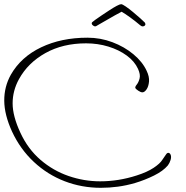

<svg xmlns="http://www.w3.org/2000/svg" viewBox="-77 -852 889 917"><path d="M404.4 45Q313.4 45 231.6 13.5Q149.8 -18 84.9 -78.5Q19.9 -139 -19.7 -224Q-56.2 -304 -56.7 -371Q-57.1 -438 -25.3 -495Q23.1 -580 119.5 -626Q215.8 -672 340.8 -672Q402.8 -672 459.8 -650.5Q516.8 -629 560.1 -593Q603.4 -557 623.3 -514Q636.8 -486 634.7 -462.5Q632.6 -439 622.9 -425Q613.1 -411 603.1 -411Q595.1 -411 583.9 -418.5Q572.6 -426 569.5 -431Q567.1 -437 576.1 -448Q585 -459 589.7 -477.5Q594.5 -496 582.2 -523Q565.9 -559 528.6 -586.5Q491.2 -614 440.7 -629.5Q390.1 -645 334.1 -645Q223.1 -645 139.8 -598.5Q56.5 -552 13.6 -474Q-16.7 -419 -16.7 -358Q-16.6 -297 20.9 -217Q56.7 -140 116.6 -88.5Q176.5 -37 250.3 -11.5Q324.2 14 401.2 14Q489.2 14 575.8 -14Q626.1 -30 656.8 -50.5Q687.6 -71 698.5 -89Q710.5 -106 715.7 -114Q720.8 -122 726.8 -122Q733.8 -122 737.9 -113Q742.2 -103 737.7 -88Q733.1 -73 724.7 -62Q701.9 -35 658.4 -13.5Q614.8 8 568.1 22Q526.9 34 486.1 39.5Q445.4 45 404.4 45ZM377.1 -726Q373.1 -726 367.6 -730Q362.2 -734 361.3 -738Q360.1 -743 363.4 -746Q365 -748 377.4 -757Q389.8 -766 408.4 -778.5Q427.1 -791 446.2 -803.5Q465.3 -816 480.4 -824Q495.6 -832 501.6 -832Q507.6 -832 523.6 -821Q539.7 -810 558.2 -794.5Q576.8 -779 592.6 -765Q608.3 -751 614.9 -744Q616.4 -742 617.3 -738Q618.4 -733 614.3 -729.5Q610.1 -726 605.1 -726Q598.1 -726 591.7 -732Q570.5 -750 545.9 -768Q521.2 -786 503.9 -796Q490.5 -789 471.4 -778.5Q452.4 -768 433 -756.5Q413.7 -745 399 -737Q384.4 -729 381.8 -727Q380.1 -726 377.1 -726Z"/></svg>

Font: Oooh Baby
Style: Normal
Weight: 400
Designer: Robert E. Leuschke
Foundry: Robert E. Leuschke
Version: Version 1.011; ttfautohint (v1.8.3)